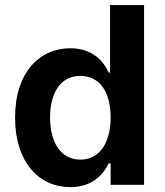

<svg xmlns="http://www.w3.org/2000/svg" viewBox="-20 -748 667 777"><path d="M264.6 9.3C356 9.3 399.9 -44.9 419.9 -86.9H427.7V0H563V-727.5H425.3V-454.6H419.9C400.9 -495.6 358.9 -552.7 264.2 -552.7C141.1 -552.7 41 -456.1 41 -272C41 -91.3 137.7 9.3 264.6 9.3ZM305.2 -102.1C225.1 -102.1 182.6 -173.3 182.6 -272.5C182.6 -371.1 224.1 -440.9 305.2 -440.9C384.3 -440.9 427.7 -375 427.7 -272.5C427.7 -170.4 383.3 -102.1 305.2 -102.1Z"/></svg>

Font: Raveo SemiBold
Style: Regular
Weight: 600
Designer: Jakub Foglar, Rasmus Andersson (Inter)
Foundry: Jakubfoglar.com
Version: Version 1.100;Glyphs 3.2.3 (3260)